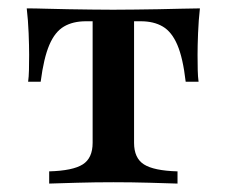

<svg xmlns="http://www.w3.org/2000/svg" viewBox="-20 -436 538 456"><path d="M96.8 0V-29Q153.2 -30.6 176.6 -45.6Q200 -60.5 200 -96.8V-385.5H183.9Q153.2 -385.5 131.9 -373Q110.5 -360.5 97.2 -329.4Q83.9 -298.4 76.6 -241.9H46.8Q48.4 -253.2 48.8 -269.8Q49.2 -286.3 49.2 -305.6Q49.2 -326.6 48 -357.3Q46.8 -387.9 43.5 -416.1Q63.7 -416.1 88.7 -415.3Q113.7 -414.5 141.5 -414.1Q169.4 -413.7 196.8 -413.3Q224.2 -412.9 248.4 -412.9Q273.4 -412.9 301.2 -413.3Q329 -413.7 356.5 -414.1Q383.9 -414.5 409.3 -415.3Q434.7 -416.1 454.8 -416.1Q451.6 -387.9 450.4 -357.3Q449.2 -326.6 449.2 -305.6Q449.2 -286.3 449.6 -269.8Q450 -253.2 451.6 -241.9H421Q414.5 -298.4 401.2 -329.4Q387.9 -360.5 366.5 -373Q345.2 -385.5 314.5 -385.5H298.4V-96.8Q298.4 -60.5 321.8 -45.6Q345.2 -30.6 401.6 -29V0Q378.2 -0.8 335.1 -2Q291.9 -3.2 249.2 -3.2Q206.5 -3.2 163.3 -2Q120.2 -0.8 96.8 0Z"/></svg>

Font: Playfair SemiBold
Style: Regular
Weight: 600
Designer: Claus Eggers Sørensen
Foundry: Claus Eggers Sørensen
Version: Version 2.001;gftools[0.9.30]